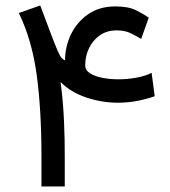

<svg xmlns="http://www.w3.org/2000/svg" viewBox="-20 -672 611 692"><path d="M400.9 -562.5Q429.7 -562.5 450.4 -552.5Q471.2 -542.5 488.8 -531.7L516.1 -608.4Q498 -621.1 470.5 -635Q442.9 -648.9 395.5 -648.9Q338.4 -648.9 297.9 -620.8Q257.3 -592.8 235.8 -548.1Q214.4 -503.4 214.4 -454.1Q207.5 -457.5 201.9 -463.6Q196.3 -469.7 188 -488.5Q179.7 -507.3 164.1 -548.3L125 -652.3L47.9 -625Q95.7 -526.4 112.5 -400.4Q129.4 -274.4 129.4 -110.8V0H213.4V-109.4Q213.4 -136.2 212.9 -166.7Q212.4 -197.3 210.9 -231Q209.5 -264.6 206.5 -301Q203.6 -337.4 198.2 -376.5Q234.9 -339.4 291 -320.6Q347.2 -301.8 404.8 -301.8Q437.5 -301.8 470.9 -307.6Q504.4 -313.5 537.6 -325.2L526.4 -409.7Q505.4 -398.4 472.9 -392.3Q440.4 -386.2 406.2 -386.2Q376 -386.2 348.6 -391.6Q321.3 -397 304.2 -408Q287.1 -418.9 287.1 -436.5Q287.1 -469.7 300.8 -498.3Q314.5 -526.9 339.8 -544.7Q365.2 -562.5 400.9 -562.5Z"/></svg>

Font: Vazirmatn NL
Style: Regular
Weight: 400
Designer: Saber Rastikerdar
Foundry: Saber Rastikerdar
Version: Version 33.003